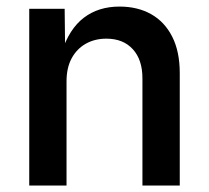

<svg xmlns="http://www.w3.org/2000/svg" viewBox="-20 -573 645 593"><path d="M185.5 -321.8V0H70.3V-545.9H179.7L181.2 -411.6H170.4Q193.8 -483.9 239 -518.3Q284.2 -552.7 349.1 -552.7Q405.3 -552.7 447 -529.1Q488.8 -505.4 512 -459.5Q535.2 -413.6 535.2 -347.2V0H419.9V-331.1Q419.9 -388.7 390.1 -421.1Q360.4 -453.6 308.6 -453.6Q272.9 -453.6 245.1 -438Q217.3 -422.4 201.4 -393.1Q185.5 -363.8 185.5 -321.8Z"/></svg>

Font: Inter
Style: 540
Weight: 540
Designer: Rasmus Andersson
Foundry: rsms
Version: Version 4.001;git-66647c0bb